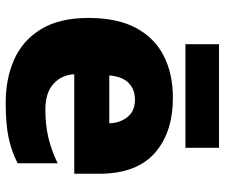

<svg xmlns="http://www.w3.org/2000/svg" viewBox="-76 -684 771 658"><g transform="rotate(90 309.0 -355.5)"><path d="M315 -563Q436 -563 506 -500Q576 -437 576 -310V-225H235Q237 -182 267.5 -154Q298 -126 356 -126Q408 -126 451 -136Q494 -146 540 -168V-31Q500 -10 452.5 0Q405 10 333 10Q249 10 183.5 -19.5Q118 -49 80 -112Q42 -175 42 -273Q42 -373 76.5 -437Q111 -501 172.5 -532Q234 -563 315 -563ZM322 -433Q288 -433 265.5 -412Q243 -391 239 -345H403Q402 -382 381.5 -407.5Q361 -433 322 -433ZM487 -721V-606H132V-721Z"/></g></svg>

Font: Noto Sans Cherokee Black
Style: Regular
Weight: 900
Designer: Monotype Design Team
Foundry: Monotype Imaging Inc.
Version: Version 2.001; ttfautohint (v1.8.4.7-5d5b)